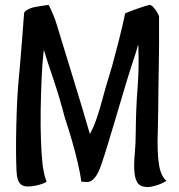

<svg xmlns="http://www.w3.org/2000/svg" viewBox="-20 -678 727 781"><path d="M579.1 83Q549.8 82 539.1 64.9Q528.3 47.9 526.4 17.6Q524.4 -12.7 528.3 -54.2Q532.2 -95.7 532.2 -144.5Q533.2 -241.2 539.6 -320.8Q545.9 -400.4 543 -475.6Q543 -481.4 543 -486.3Q543 -491.2 542 -496.1Q537.1 -479.5 530.8 -458.5Q524.4 -437.5 515.6 -412.1Q498 -357.4 481 -299.8Q463.9 -242.2 447.8 -188Q431.6 -133.8 417.5 -87.4Q403.3 -41 392.6 -9.8Q381.8 21.5 371.6 36.6Q361.3 51.8 351.1 57.6Q340.8 63.5 330.6 62.5Q320.3 61.5 310.5 60.5Q306.6 27.3 295.9 -17.6Q285.2 -62.5 273.4 -103.5Q259.8 -151.4 243.2 -201.2Q220.7 -287.1 196.3 -358.4Q171.9 -429.7 158.2 -475.6Q152.3 -425.8 149.4 -361.3Q146.5 -296.9 145.5 -232.4Q144.5 -168 146.5 -110.8Q148.4 -53.7 152.3 -18.6Q153.3 -3.9 156.2 10.7Q158.2 23.4 161.6 36.6Q165 49.8 169.9 60.5Q165 64.5 158.2 67.4Q151.4 70.3 143.6 72.3Q134.8 75.2 125 77.1Q86.9 85 69.8 75.2Q52.7 65.4 48.8 36.1Q46.9 21.5 45.9 -18.6Q44.9 -58.6 45.4 -110.8Q45.9 -163.1 47.9 -220.7Q49.8 -278.3 53.7 -328.1Q57.6 -368.2 61.5 -415Q65.4 -456.1 69.3 -509.8Q73.2 -563.5 78.1 -626Q81.1 -631.8 87.9 -636.2Q94.7 -640.6 102.5 -643.6Q111.3 -647.5 122.1 -649.4Q138.7 -652.3 151.4 -654.3Q162.1 -656.2 171.4 -657.2Q180.7 -658.2 178.7 -657.2Q191.4 -630.9 198.2 -613.8Q205.1 -596.7 212.4 -573.2Q219.7 -549.8 231 -511.7Q242.2 -473.6 263.7 -405.3Q293 -310.5 314 -240.2Q335 -169.9 345.7 -132.8Q352.5 -145.5 359.4 -160.6Q366.2 -175.8 373.5 -197.3Q380.9 -218.8 389.2 -247.6Q397.5 -276.4 408.2 -316.4Q421.9 -360.4 436.5 -411.1Q448.2 -454.1 462.4 -509.3Q476.6 -564.5 489.3 -624Q520.5 -636.7 540 -643.1Q559.6 -649.4 570.3 -653.3Q583 -657.2 588.9 -658.2Q594.7 -657.2 600.6 -652.3Q605.5 -647.5 612.3 -638.7Q619.1 -629.9 627 -612.3Q627 -598.6 627 -568.4Q627 -538.1 627 -498.5Q627 -459 626 -413.1Q625 -367.2 624.5 -320.8Q624 -274.4 623.5 -230.5Q623 -186.5 622.1 -152.3Q620.1 -100.6 621.6 -64.5Q623 -28.3 627.4 -4.4Q631.8 19.5 639.2 34.2Q646.5 48.8 657.2 57.6Q654.3 59.6 646 64Q637.7 68.4 626 72.8Q614.3 77.1 601.6 80.1Q588.9 83 579.1 83Z"/></svg>

Font: Rancho
Style: Regular
Weight: 400
Designer: Font Diner, Inc
Foundry: Font Diner, Inc
Version: Version 1.001